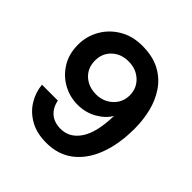

<svg xmlns="http://www.w3.org/2000/svg" viewBox="-191 -858 1017 1017"><g transform="rotate(45 317.0 -350.0)"><path d="M303 -712Q382 -712 436 -683Q490 -654 523 -605Q556 -556 570.5 -496Q585 -436 585 -373Q585 -256 552 -169.5Q519 -83 457 -35.5Q395 12 307 12Q235 12 184.5 -16.5Q134 -45 106 -91Q78 -137 73 -190H192Q201 -144 231 -119Q261 -94 308 -94Q375 -94 416 -155.5Q457 -217 460 -343Q436 -302 388 -275Q340 -248 281 -248Q223 -248 172 -276Q121 -304 89.5 -355Q58 -406 58 -475Q58 -538 88.5 -592Q119 -646 174.5 -679Q230 -712 303 -712ZM310 -602Q254 -602 217.5 -567.5Q181 -533 181 -480Q181 -424 218 -390Q255 -356 312 -356Q349 -356 378.5 -372.5Q408 -389 425 -416.5Q442 -444 442 -478Q442 -532 404.5 -567Q367 -602 310 -602Z"/></g></svg>

Font: DeepMind Sans
Style: Bold
Weight: 700
Designer: Jonny Pinhorn / Modifications: Colophon Foundry
Foundry: Colophon Foundry
Version: Version 1.002; ttfautohint (v1.8.2)